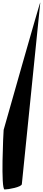

<svg xmlns="http://www.w3.org/2000/svg" viewBox="-52 -995 339 1520"><path d="M266.9 -975C268.6 -997.5 -23.1 33 -23.1 33C-25.4 55.2 -46.8 505 -15.5 505C15.9 505 118.6 485.5 120.9 463Z"/></svg>

Font: AnarchicType
Style: Slant
Weight: 400
Version: Version Something